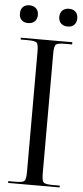

<svg xmlns="http://www.w3.org/2000/svg" viewBox="-60 -915 409 947"><g transform="rotate(5 145.0 -441.0)"><path d="M47 -882Q67 -882 79.5 -870.5Q92 -859 92 -838Q92 -818 80 -806Q68 -794 47 -794Q27 -794 15 -805.5Q3 -817 3 -838Q3 -858 14.5 -870Q26 -882 47 -882ZM243 -882Q263 -882 275 -870.5Q287 -859 287 -838Q287 -818 275.5 -806Q264 -794 243 -794Q223 -794 210.5 -805.5Q198 -817 198 -838Q198 -858 210 -870Q222 -882 243 -882ZM18 0V-9H53Q89 -9 97.5 -17Q106 -25 106 -61V-658Q106 -694 97.5 -702Q89 -710 53 -710H18V-719H273V-708H238Q202 -708 193 -700Q184 -692 184 -656V-61Q184 -25 193 -17Q202 -9 238 -9H273V0Z"/></g></svg>

Font: FoglihtenNo06
Style: Regular
Weight: 500
Designer: gluk (gluksza@wp.pl)
Foundry: gluk (gluksza@wp.pl)
Version: Version 0.76